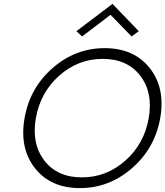

<svg xmlns="http://www.w3.org/2000/svg" viewBox="-20 -956 849 985"><path d="M164 -350Q141 -219 207.5 -132.5Q274 -46 400 -46Q526 -46 623 -132Q720 -218 743 -350Q766 -481 699.5 -567.5Q633 -654 507 -654Q381 -654 284 -568Q187 -482 164 -350ZM802 -350Q775 -196 657.5 -93.5Q540 9 390 9Q240 9 159.5 -93Q79 -195 106 -350Q133 -505 250 -607Q367 -709 517 -709Q667 -709 748 -607Q829 -505 802 -350ZM547 -880 401 -769 372 -796 557 -936 692 -796 655 -769Z"/></svg>

Font: Renner* Light
Style: Light Italic
Weight: 300
Italic angle: -10°
Version: Version 003.000 ; ttfautohint (v0.97) -l 8 -r 50 -G 200 -x 1